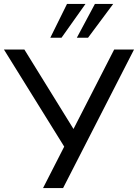

<svg xmlns="http://www.w3.org/2000/svg" viewBox="-24 -957 702 977"><path d="M195 0 313 -231 312 -196 -4 -705H100L356 -291H345L557 -705H658L297 0ZM232 -765 317 -937H411L289 -765ZM367 -765 459 -937H552L424 -765Z"/></svg>

Font: Nunito Sans 10pt Medium
Style: Regular
Weight: 500
Designer: Vernon Adams
Foundry: Vernon Adams
Version: Version 3.101;gftools[0.9.27]